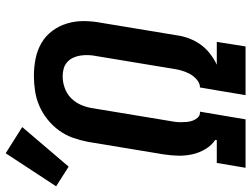

<svg xmlns="http://www.w3.org/2000/svg" viewBox="-158 -758 882 674"><g transform="rotate(-90 283.0 -421.0)"><path d="M31 0 48 -101H128L129 -106Q109 -120 96.5 -141Q84 -162 78.5 -186Q73 -210 73.5 -235.5Q74 -261 78 -287L122 -553Q127 -579 136 -605Q145 -631 161.5 -654Q178 -677 200.5 -695Q223 -713 248.5 -724Q274 -735 301 -739Q328 -743 354 -743Q385 -743 414.5 -737Q444 -731 469 -716.5Q494 -702 511.5 -678.5Q529 -655 537.5 -627Q546 -599 546 -568.5Q546 -538 540 -507L496 -241Q493 -219 485 -198Q477 -177 464 -158.5Q451 -140 432.5 -125.5Q414 -111 393 -101H473L457 0H286L300 -84L313 -160Q328 -160 341 -171.5Q354 -183 361.5 -197.5Q369 -212 373 -227Q377 -242 379 -257L423 -523Q426 -537 426.5 -551.5Q427 -566 425 -579.5Q423 -593 417.5 -605Q412 -617 402 -626Q392 -635 379 -638.5Q366 -642 352 -642Q331 -642 310.5 -634.5Q290 -627 275 -612Q260 -597 251.5 -577Q243 -557 240 -536L196 -270Q194 -260 192.5 -249Q191 -238 191 -227Q191 -216 192 -205.5Q193 -195 196.5 -185.5Q200 -176 207 -168Q214 -160 225 -160H228L201 0ZM35 -621 -34 -665 82 -842 174 -784Z"/></g></svg>

Font: Iosevka Slab Extended
Style: Bold Italic
Weight: 700
Width: 7
Italic angle: -9°
Monospace: yes
Designer: Belleve Invis
Foundry: Belleve Invis
Version: Version 11.1.0; ttfautohint (v1.8.3)